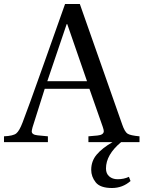

<svg xmlns="http://www.w3.org/2000/svg" viewBox="-49 -712 719 962"><path d="M188 -305H387L288 -591H285Q196 -329 188 -305ZM-29 0V-29Q17 -31 32.5 -43.5Q48 -56 64 -98Q89 -162 172 -396L277 -692H351L563 -89Q576 -51 590.5 -42Q605 -33 650 -29V0H558Q482 63 482 132Q482 158 498.5 172Q515 186 540 186Q572 186 597 174L605 195Q565 230 512 230Q453 230 430.5 201.5Q408 173 408 139Q408 95 435.5 62.5Q463 30 515 0H394V-29L439 -33Q471 -36 471 -55Q471 -61 466 -76L399 -267H175Q125 -111 114 -74Q110 -58 110 -54Q110 -37 139 -34L191 -29V0Z"/></svg>

Font: Heuristica
Style: Regular
Weight: 400
Version: Version 1.0.1 ; ttfautohint (v1.4.1)